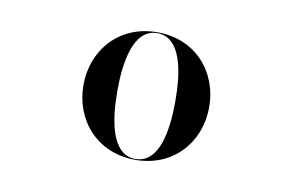

<svg xmlns="http://www.w3.org/2000/svg" viewBox="-44 -832 644 427"><g transform="rotate(10 278.0 -619.0)"><path d="M139.5 -619C139.5 -541 194 -475 281.5 -475C369 -475 423.5 -541 423.5 -619C423.5 -697 369 -763 281.5 -763C194 -763 139.5 -697 139.5 -619ZM216 -619C216 -683 227 -761 281.5 -761C336.5 -761 347 -683 347 -619C347 -555 336.5 -477 281.5 -477C227 -477 216 -555 216 -619Z"/></g></svg>

Font: Bodoni* 48pt Medium
Style: Regular
Weight: 500
Version: Version 2.3